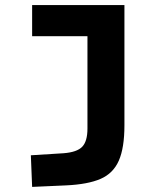

<svg xmlns="http://www.w3.org/2000/svg" viewBox="-20 -497 654 753"><path d="M468 -6Q468 83 446 133Q424 183 374.5 204.5Q325 226 240 230L106 236L101 112L229 104Q282 100 302.5 78.5Q323 57 323 7V-477H468ZM106 -477H395V-355H106Z"/></svg>

Font: Intel One Mono Light
Style: Regular
Weight: 300
Monospace: yes
Designer: Fred Shallcrass
Foundry: Frere-Jones Type LLC
Version: Version 1.004